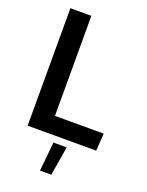

<svg xmlns="http://www.w3.org/2000/svg" viewBox="-172 -813 858 1118"><g transform="rotate(20 256.5 -253.5)"><path d="M64 -728H194V-108H496L489 0H64ZM239 41H321L291 221H221Z"/></g></svg>

Font: Murecho Medium
Style: Regular
Weight: 500
Designer: Neil Summerour
Foundry: Positype
Version: Version 1.010; ttfautohint (v1.8.3)